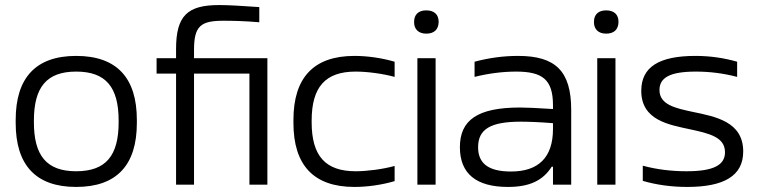

<svg xmlns="http://www.w3.org/2000/svg" viewBox="-20 -730 3007 759"><path d="M42 -256V-244C42 -78 121 9 281 9C442 9 521 -78 521 -244V-256C521 -422 442 -509 281 -509C121 -509 42 -422 42 -256ZM114 -247V-253C114 -385 164 -447 281 -447C399 -447 449 -385 449 -253V-247C449 -115 399 -53 281 -53C164 -53 114 -115 114 -247Z M864 -648C898 -648 947 -647 1005 -642V-702C930 -707 885 -710 846 -710C721 -710 676 -668 676 -536V-500H599V-439H676V0H747V-439H966V0H1037V-500H747V-533C747 -628 774 -648 864 -648Z M1140 -256V-244C1140 -78 1219 9 1381 9C1432 9 1489 1 1540 -14V-74C1493 -61 1431 -53 1386 -53C1266 -53 1212 -114 1212 -247V-253C1212 -386 1266 -447 1386 -447C1431 -447 1493 -439 1540 -426V-486C1489 -501 1432 -509 1381 -509C1219 -509 1140 -422 1140 -256Z M1630 -500V0H1702V-500ZM1617 -642C1617 -615 1634 -597 1665 -597C1697 -597 1713 -614 1714 -642V-644C1714 -672 1697 -689 1665 -689C1634 -689 1617 -672 1617 -644Z M2028 -509C1969 -509 1912 -501 1856 -486V-426C1911 -440 1969 -447 2020 -447C2124 -447 2166 -416 2166 -314V-299C2104 -303 2060 -305 2036 -305C1867 -305 1798 -255 1798 -148C1798 -44 1862 9 1988 9C2073 9 2126 -16 2161 -71H2166V0H2238V-296C2238 -449 2176 -509 2028 -509ZM1870 -148C1870 -220 1920 -249 2039 -249C2070 -249 2120 -247 2166 -243V-220C2166 -108 2109 -52 2000 -52C1908 -52 1870 -86 1870 -148Z M2341 -500V0H2413V-500ZM2328 -642C2328 -615 2345 -597 2376 -597C2408 -597 2424 -614 2425 -642V-644C2425 -672 2408 -689 2376 -689C2345 -689 2328 -672 2328 -644Z M2707 -219C2787 -202 2846 -187 2846 -128C2846 -77 2800 -53 2694 -53C2635 -53 2576 -60 2521 -75V-15C2576 1 2635 9 2697 9C2842 9 2918 -35 2918 -131C2918 -249 2809 -269 2717 -288C2653 -302 2587 -315 2587 -374C2587 -423 2628 -447 2731 -447C2786 -447 2841 -440 2894 -426V-486C2842 -501 2787 -509 2729 -509C2585 -509 2515 -465 2515 -371C2515 -254 2625 -237 2707 -219Z"/></svg>

Font: LT Wave Alt Light
Style: Regular
Weight: 300
Designer: Daniel Lyons
Version: Version 2.5 (Glyphs App)